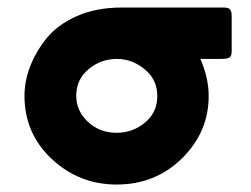

<svg xmlns="http://www.w3.org/2000/svg" viewBox="-20 -478 666 509"><path d="M44.9 -224.1Q44.9 -262.2 59.6 -301Q74.2 -339.8 103 -376Q131.8 -412.1 183.3 -435.1Q234.9 -458 301.8 -458H573.2Q585.4 -458 589.8 -453.1Q594.2 -448.2 594.2 -435.1V-341.8Q594.2 -330.6 589.1 -326.2Q584 -321.8 565.9 -321.8H511.2Q533.2 -272 533.2 -223.1Q533.2 -127.9 462.6 -58.3Q392.1 11.2 289.1 11.2Q189.9 11.2 117.4 -56.4Q44.9 -124 44.9 -224.1ZM182.1 -224.1Q182.1 -184.1 213.1 -155Q244.1 -126 289.1 -126Q332 -126 364.5 -153.1Q397 -180.2 397 -223.1Q397 -267.1 363.5 -294.4Q330.1 -321.8 290 -321.8Q247.1 -321.8 214.6 -294.4Q182.1 -267.1 182.1 -224.1Z"/></svg>

Font: CMU Sans Serif
Style: Bold
Weight: 700
Version: Version 0.7.0